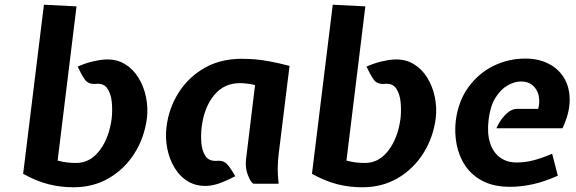

<svg xmlns="http://www.w3.org/2000/svg" viewBox="-20 -778 2437 813"><path d="M291 15Q236.5 15 185.8 2.2Q135 -10.5 78 -42L166 -758L304 -751L224 -98Q246.5 -92 264.8 -90Q283 -88 303 -88Q361.5 -88 402 -141.2Q442.5 -194.5 453 -277Q456.5 -309 453.5 -344Q450.5 -379 435.2 -402.5Q420 -426 387 -423Q353.5 -419.5 338 -442.8Q322.5 -466 309 -496Q339 -509.5 369.2 -517Q399.5 -524.5 425 -526Q472.5 -528.5 508 -507.2Q543.5 -486 566.2 -449Q589 -412 598.2 -367Q607.5 -322 602 -277Q591.5 -195.5 549.8 -129.2Q508 -63 441.8 -24Q375.5 15 291 15Z M859 9Q811.5 11.5 776.2 -9.8Q741 -31 718.8 -68.2Q696.5 -105.5 688 -150.5Q679.5 -195.5 685 -240Q694.5 -319.5 736 -385.2Q777.5 -451 845.5 -490Q913.5 -529 1003 -529Q1031 -529 1059.2 -526.8Q1087.5 -524.5 1122.5 -518Q1157.5 -511.5 1206 -499L1160 -126Q1156.5 -98.5 1156 -67Q1155.5 -35.5 1160 0H1053Q1041 -7 1029.2 -37.8Q1017.5 -68.5 1022 -105L1060 -418Q1040.5 -422.5 1023.5 -424.2Q1006.5 -426 996 -426Q928 -426 886 -374.2Q844 -322.5 834 -240Q830 -208 832.5 -174Q835 -140 850 -117.2Q865 -94.5 899 -97Q928.5 -99.5 944.5 -79.8Q960.5 -60 976 -32Q946 -15.5 915.2 -4Q884.5 7.5 859 9Z M1514 15Q1459.5 15 1408.8 2.2Q1358 -10.5 1301 -42L1389 -758L1527 -751L1447 -98Q1469.5 -92 1487.8 -90Q1506 -88 1526 -88Q1584.5 -88 1625 -141.2Q1665.5 -194.5 1676 -277Q1679.5 -309 1676.5 -344Q1673.5 -379 1658.2 -402.5Q1643 -426 1610 -423Q1576.5 -419.5 1561 -442.8Q1545.5 -466 1532 -496Q1562 -509.5 1592.2 -517Q1622.5 -524.5 1648 -526Q1695.5 -528.5 1731 -507.2Q1766.5 -486 1789.2 -449Q1812 -412 1821.2 -367Q1830.5 -322 1825 -277Q1814.5 -195.5 1772.8 -129.2Q1731 -63 1664.8 -24Q1598.5 15 1514 15Z M2140 13Q2071.5 13 2024.5 -11.2Q1977.5 -35.5 1950.2 -76.2Q1923 -117 1913.5 -166.8Q1904 -216.5 1910 -267Q1920.5 -349.5 1963.2 -408.5Q2006 -467.5 2069.2 -498.8Q2132.5 -530 2205 -530Q2260.5 -530 2303 -508.2Q2345.5 -486.5 2369 -447Q2392.5 -407.5 2392.2 -353.5Q2392 -299.5 2362 -235H2082Q2097 -269.5 2120.8 -293.2Q2144.5 -317 2170 -317H2259Q2267 -347.5 2260.8 -374Q2254.5 -400.5 2235.5 -416.8Q2216.5 -433 2186 -433Q2158.5 -433 2129.5 -416.5Q2100.5 -400 2078.2 -364.5Q2056 -329 2049 -272Q2042 -214.5 2054.8 -173.8Q2067.5 -133 2096.8 -111.5Q2126 -90 2168 -90Q2202.5 -90 2237.5 -98.8Q2272.5 -107.5 2318 -127L2342 -34Q2285 -8.5 2235.8 2.2Q2186.5 13 2140 13Z"/></svg>

Font: Expletus Sans
Style: Italic
Weight: 400
Italic angle: -7°
Designer: Jasper de Waard
Foundry: Designtown
Version: Version 7.500